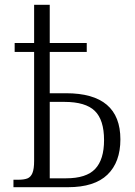

<svg xmlns="http://www.w3.org/2000/svg" viewBox="-20 -779 560 799"><path d="M36 -31H55Q80 -31 94 -36.5Q108 -42 115 -59Q122 -76 122 -109V-563H41V-600H122V-759H187V-600H341V-563H187V-391H255Q481 -391 481 -199Q481 -104 427 -52Q373 0 263 0H36ZM255 -37Q339 -37 376 -76Q413 -115 413 -196Q413 -280 374.5 -317.5Q336 -355 248 -355H187V-37Z"/></svg>

Font: Noto Serif NarrowLight
Style: Regular
Weight: 300
Width: 4
Designer: Monotype Design Team
Foundry: Monotype Imaging Inc.
Version: Version 1.001